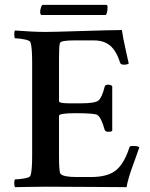

<svg xmlns="http://www.w3.org/2000/svg" viewBox="-20 -773 622 796"><path d="M146.5 -724.6Q146.5 -731.4 149.9 -742.2Q153.3 -752.9 158.2 -752.9H419.9Q425.8 -752.9 425.8 -744.1Q425.8 -719.7 418.9 -710.9H151.4Q146.5 -712.9 146.5 -724.6ZM168.9 -640.6Q200.2 -640.6 321.3 -644.5Q442.4 -648.4 485.4 -648.4Q489.3 -619.1 501 -566.9Q512.7 -514.6 513.7 -509.8Q508.8 -504.9 493.2 -504.9Q481.4 -504.9 478.5 -511.7Q462.9 -561.5 437 -583.5Q411.1 -605.5 369.1 -605.5H287.1Q232.4 -605.5 228.5 -594.7Q224.6 -584 224.6 -530.3V-353.5Q224.6 -344.7 265.6 -344.7H317.4Q373 -344.7 387.7 -356Q402.3 -367.2 414.1 -414.1Q416 -421.9 427.7 -421.9Q439.5 -421.9 445.3 -416V-230.5Q441.4 -226.6 428.7 -226.6Q417 -226.6 414.1 -234.4Q399.4 -287.1 382.8 -296.9Q369.1 -303.7 293.9 -303.7Q224.6 -303.7 224.6 -293V-127Q224.6 -62.5 230.5 -52.7Q242.2 -39.1 296.9 -39.1H357.4Q425.8 -39.1 460 -66.4Q495.1 -94.7 516.6 -162.1Q517.6 -168 530.3 -168Q551.8 -168 557.6 -162.1Q554.7 -153.3 543.5 -122.1Q532.2 -90.8 526.4 -74.7Q520.5 -58.6 513.7 -35.2Q506.8 -11.7 504.9 2.9Q479.5 2.9 361.3 2Q243.2 1 169.9 1Q136.7 1 93.8 2Q50.8 2.9 42 2.9Q39.1 -2 39.1 -13.7Q39.1 -25.4 42 -29.3Q57.6 -29.3 80.6 -33.2Q103.5 -37.1 106.4 -44.9Q113.3 -65.4 113.3 -127V-515.6Q113.3 -577.1 106.4 -597.7Q103.5 -605.5 80.1 -609.9Q56.6 -614.3 42 -614.3Q39.1 -619.1 39.1 -630.9Q39.1 -642.6 42 -646.5Q120.1 -640.6 168.9 -640.6Z"/></svg>

Font: Crimson
Style: Semibold
Weight: 600
Version: Version 0.8